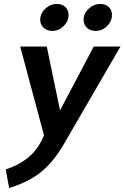

<svg xmlns="http://www.w3.org/2000/svg" viewBox="-20 -720 628 969"><path d="M9 135Q79 112 126.5 71.5Q174 31 202 -37L82 -485H216L283 -163L453 -485H588L303 6Q251 96 188.5 147Q126 198 26 229ZM183 -620Q183 -652 208.5 -676Q234 -700 268 -700Q294 -700 310 -684.5Q326 -669 326 -645Q326 -613 301.5 -588.5Q277 -564 244 -564Q217 -564 200 -580Q183 -596 183 -620ZM402 -620Q402 -652 427.5 -676Q453 -700 486 -700Q513 -700 529 -684.5Q545 -669 545 -645Q545 -613 520.5 -588.5Q496 -564 462 -564Q435 -564 418.5 -580Q402 -596 402 -620Z"/></svg>

Font: Niramit SemiBold
Style: Italic
Weight: 600
Italic angle: -10°
Designer: Katatrad Aksorn Co.,Ltd.
Foundry: Cadson Demak Co.,Ltd.
Version: Version 1.001; ttfautohint (v1.6)